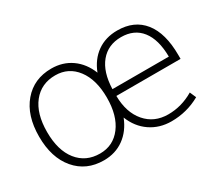

<svg xmlns="http://www.w3.org/2000/svg" viewBox="-101 -750 1116 979"><g transform="rotate(-30 457.0 -260.0)"><path d="M270 -530Q337 -530 387.5 -494.5Q438 -459 464 -394Q489 -459 539 -494.5Q589 -530 658 -530Q758 -530 812 -462Q866 -394 866 -265V-243H488Q489 -145 539 -87Q589 -29 671 -29Q750 -29 821 -71L837 -34Q759 10 668 10Q598 10 544.5 -26.5Q491 -63 465 -129Q439 -63 388.5 -26.5Q338 10 270 10Q167 10 105 -63Q43 -136 43 -260Q43 -384 105 -457Q167 -530 270 -530ZM488 -283H820Q819 -384 777 -437.5Q735 -491 658 -491Q581 -491 536 -436.5Q491 -382 488 -283ZM270 -490Q187 -490 138.5 -429Q90 -368 90 -260Q90 -152 138.5 -91Q187 -30 270 -30Q348 -30 395 -92Q442 -154 442 -260Q442 -366 395 -428Q348 -490 270 -490Z"/></g></svg>

Font: Mplus 1p Light
Style: Regular
Weight: 300
Version: Version 1.061